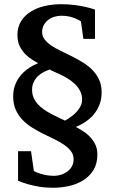

<svg xmlns="http://www.w3.org/2000/svg" viewBox="-20 -740 540 903"><path d="M366.2 -272Q366.2 -294.4 356.4 -312.7Q346.7 -331.1 331.5 -345.5Q316.4 -359.9 298.3 -370.8Q280.3 -381.8 263.2 -389.9Q246.1 -397.9 232.7 -403.6Q219.2 -409.2 213.9 -413.1Q212.9 -412.6 206.5 -410.4Q200.2 -408.2 190.9 -403.8Q181.6 -399.4 171.1 -392.3Q160.6 -385.3 151.6 -374.8Q142.6 -364.3 136.7 -350.1Q130.9 -335.9 130.9 -317.9Q130.9 -296.9 138.2 -280.3Q145.5 -263.7 158 -250Q170.4 -236.3 186.3 -225.3Q202.1 -214.4 219.2 -205.1Q236.3 -195.8 253.4 -188Q270.5 -180.2 285.2 -172.9Q282.7 -171.4 287.6 -173.8Q292.5 -176.3 301.5 -182.1Q310.5 -188 321.8 -196.8Q333 -205.6 342.8 -216.8Q352.5 -228 359.4 -241.9Q366.2 -255.9 366.2 -272ZM458 -306.2Q458 -275.9 449.5 -252.4Q440.9 -229 428.2 -211.2Q415.5 -193.4 400.4 -180.9Q385.3 -168.5 371.6 -160.4Q357.9 -152.3 348.4 -148.2Q338.9 -144 336.9 -143.1Q345.2 -137.7 362.1 -128.4Q378.9 -119.1 395.8 -103.8Q412.6 -88.4 425.3 -66.2Q438 -43.9 438 -13.2Q438 30.3 419.2 60.3Q400.4 90.3 370.6 108.6Q340.8 127 303.7 135Q266.6 143.1 230 143.1Q193.8 143.1 163.8 137.9Q133.8 132.8 111.8 126.5Q85.9 119.1 64.9 109.9V-28.8H126L139.2 64Q148.9 69.8 161.6 74.2Q174.3 78.6 187 81.5Q199.7 84.5 211.7 85.7Q223.6 86.9 231.9 86.9Q251 86.9 268.1 81.3Q285.2 75.7 298.1 65.7Q311 55.7 318.6 41.5Q326.2 27.3 326.2 9.8Q326.2 -12.2 314 -28.6Q301.8 -44.9 281.7 -58.8Q261.7 -72.8 236.3 -85Q210.9 -97.2 184.1 -110.4Q157.2 -123.5 131.8 -139.4Q106.4 -155.3 86.4 -175.8Q66.4 -196.3 54.2 -223.4Q42 -250.5 42 -286.1Q42 -313.5 49.3 -335Q56.6 -356.4 67.9 -373Q79.1 -389.6 93 -401.9Q106.9 -414.1 119.9 -422.4Q132.8 -430.7 143.6 -435.5Q154.3 -440.4 159.2 -442.9Q149.4 -448.7 132.8 -458.5Q116.2 -468.3 100.6 -483.6Q85 -499 73.5 -521.2Q62 -543.5 62 -575.2Q62 -612.3 78.6 -639.4Q95.2 -666.5 123.5 -684.6Q151.9 -702.6 188.7 -711.4Q225.6 -720.2 266.1 -720.2Q301.8 -720.2 331.1 -716.3Q360.4 -712.4 381.8 -707.5Q406.7 -702.1 426.8 -694.8V-557.1H372.1L360.8 -639.2Q350.1 -646.5 336.4 -652.3Q324.7 -657.7 307.6 -661.9Q290.5 -666 269 -666Q252 -666 235.8 -661.1Q219.7 -656.2 206.8 -646.5Q193.8 -636.7 186 -622.3Q178.2 -607.9 178.2 -588.9Q178.2 -569.3 190.2 -554Q202.1 -538.6 221.9 -525.4Q241.7 -512.2 266.8 -500.2Q292 -488.3 318.1 -475.1Q344.2 -461.9 369.4 -446.5Q394.5 -431.2 414.3 -411.1Q434.1 -391.1 446 -365.5Q458 -339.8 458 -306.2Z"/></svg>

Font: Charis SIL Eur
Style: Bold
Weight: 700
Foundry: SIL International
Version: Version 5.000